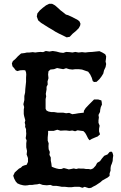

<svg xmlns="http://www.w3.org/2000/svg" viewBox="-20 -971 633 1002"><path d="M205 -699 219 -705 238 -702 255 -705 274 -702 293 -697 310 -695 325 -700 343 -699 358 -697 373 -700 390 -697 408 -699 425 -697 442 -699 461 -700 499 -704 514 -697 529 -688 534 -677 533 -664 531 -650 534 -637 531 -621 523 -604 519 -587 509 -571 499 -558 484 -544 471 -543 464 -548 459 -565 451 -582 440 -597 425 -602 408 -608 390 -610H373L358 -608L341 -610L325 -615L310 -610L293 -613L278 -616L262 -610L243 -608L233 -599L231 -582L233 -563L228 -546L229 -530L223 -518V-504L221 -493L219 -481L221 -468L218 -454V-403L223 -394L233 -389L248 -386H263L281 -383H310L325 -380L341 -382L357 -375L373 -377L390 -380L417 -383L418 -393L427 -407L442 -423L471 -452H492L509 -447L511 -437L512 -425L506 -412L503 -398L502 -387L494 -371L496 -358L494 -343V-330L500 -315L497 -299V-285L502 -270L490 -259L475 -253L459 -246L447 -239L440 -248L430 -268L424 -278L415 -287L399 -289L385 -291L372 -286L357 -290L343 -288L327 -290H313L296 -289L279 -294L260 -288H231V-274L229 -254V-237L234 -223L233 -207L234 -192L240 -178L238 -163L245 -149V-133L248 -118L250 -101L262 -96L274 -92L288 -89H300L313 -94L325 -91L339 -87L351 -89L365 -92L377 -89L390 -92L402 -91H417L429 -89H442L454 -87L466 -92L479 -106L487 -121L502 -130L512 -144L524 -158L541 -165L552 -178L561 -180L566 -176L569 -168L571 -159L569 -146L568 -131L564 -118L559 -106L557 -94V-81L552 -66V-53L541 -44L528 -37L514 -29L504 -20L480 -4L466 3L456 9L444 11L434 8L422 4L410 9L395 4H368L353 6H337L320 4H303L288 1L274 -1H256L243 -6L224 -4L203 -6L186 -12L174 -9L161 -8L149 -6H134L124 -4L112 -3L101 -4L85 -8L71 -14L62 -24L54 -39L49 -54L57 -71L69 -82L79 -91L89 -96L97 -104L107 -108L119 -111L126 -126V-146L119 -165L121 -183L117 -202V-223L119 -238L114 -250L116 -262L117 -274L116 -285V-297L111 -309L112 -319L109 -331L112 -343L106 -365L104 -376V-399L106 -412L102 -427L107 -449V-470L111 -488L112 -506L116 -544V-566L117 -582L116 -593L112 -604L101 -605L85 -604L71 -600L62 -604L54 -615L45 -625L42 -640L47 -652L61 -664L74 -678L90 -692L107 -694L121 -697H134L151 -699L164 -697L178 -699L191 -700ZM220 -943 236 -951H252L267 -943L282 -930L296 -917L313 -904L324 -895L335 -892L357 -882L387 -866L395 -859L400 -847L398 -837L391 -824L376 -809L359 -795L344 -779L328 -776L308 -786L289 -795L270 -805L251 -817L232 -828L194 -852L179 -865L172 -885L175 -901L188 -917L203 -930Z"/></svg>

Font: Tagesschrift
Style: Regular
Weight: 400
Designer: Yanone
Version: Version 2.000; ttfautohint (v1.8.4.7-5d5b)